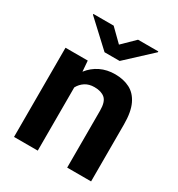

<svg xmlns="http://www.w3.org/2000/svg" viewBox="-177 -867 915 985"><g transform="rotate(30 280.5 -375.0)"><path d="M282.2 -427.7Q250.5 -427.7 228 -413.3Q205.6 -398.9 192.4 -374.5V0H51.8V-528.3H183.6L188.5 -465.3Q215.8 -500.5 254.6 -519.3Q293.5 -538.1 341.3 -538.1Q391.1 -538.1 428.7 -518.8Q466.3 -499.5 487.3 -455.3Q508.3 -411.1 508.3 -336.9V0H366.7V-337.4Q366.7 -389.6 344.7 -408.7Q322.8 -427.7 282.2 -427.7ZM209 -750 281.2 -679.2 353.5 -750H473.6V-745.1L326.2 -608.4H236.8L88.9 -745.6V-750Z"/></g></svg>

Font: Vazirmatn RD UI
Style: Bold
Weight: 700
Designer: Saber Rastikerdar
Foundry: Saber Rastikerdar
Version: Version 33.003